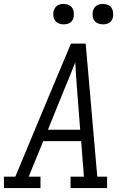

<svg xmlns="http://www.w3.org/2000/svg" viewBox="-33 -957 653 977"><path d="M-13 0V-58H45L225 -490L328 -735H403L462 -58H512V0H326V-58H394L380 -239H187L113 -58H173V0ZM375 -297 360 -490Q357 -528 354.5 -565.5Q352 -603 350 -640Q335 -602 320 -564.5Q305 -527 289 -490L211 -297ZM491 -833Q478 -833 466.5 -837.5Q455 -842 448 -851Q441 -860 439 -872.5Q437 -885 439 -898Q441 -906 445.5 -914.5Q450 -923 457.5 -928Q465 -933 473.5 -935Q482 -937 491 -937Q503 -937 514.5 -932.5Q526 -928 533 -919Q540 -910 542 -897.5Q544 -885 542 -872Q541 -864 536.5 -855.5Q532 -847 524.5 -842Q517 -837 508 -835Q499 -833 491 -833ZM291 -833Q278 -833 266.5 -837.5Q255 -842 248 -851Q241 -860 239 -872.5Q237 -885 239 -898Q241 -906 245.5 -914.5Q250 -923 257.5 -928Q265 -933 273.5 -935Q282 -937 291 -937Q303 -937 314.5 -932.5Q326 -928 333 -919Q340 -910 342 -897.5Q344 -885 342 -872Q341 -864 336.5 -855.5Q332 -847 324.5 -842Q317 -837 308 -835Q299 -833 291 -833Z"/></svg>

Font: Iosevka Etoile Light Oblique
Style: Regular
Weight: 300
Italic angle: -9°
Designer: Belleve Invis
Foundry: Belleve Invis
Version: Version 15.5.2; ttfautohint (v1.8.4)